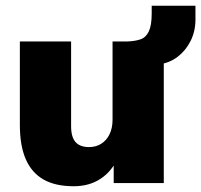

<svg xmlns="http://www.w3.org/2000/svg" viewBox="-20 -636 699 667"><path d="M236 11Q172 11 131 -12.5Q90 -36 69.5 -83Q49 -130 49 -202V-492H227V-197Q227 -173 233.5 -157Q240 -141 254 -133Q268 -125 289 -125Q313 -125 331.5 -136.5Q350 -148 360.5 -169.5Q371 -191 371 -220V-492H549V0H375V-90H391Q369 -41 329.5 -15Q290 11 236 11ZM530 -412 423 -477V-492Q450 -493 468.5 -499.5Q487 -506 497 -527Q507 -548 507 -589V-616H659V-568Q659 -528 642.5 -494.5Q626 -461 597.5 -439Q569 -417 530 -412Z"/></svg>

Font: Nunito Sans 12pt ExtraLight 12pt Black
Style: Regular
Weight: 900
Version: Version 3.101;gftools[0.9.27]